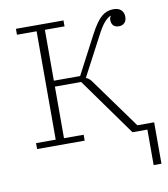

<svg xmlns="http://www.w3.org/2000/svg" viewBox="-77 -583 699 799"><g transform="rotate(-10 272.5 -184.0)"><path d="M508 0H445L271 -243H160V-25H243V0H42V-25H125V-483H42V-508H243V-483H160V-268H271L356 -430Q383 -481 405 -499.5Q427 -518 455 -518Q477 -518 488 -507Q499 -496 499 -479Q499 -462 490 -453Q481 -444 467 -444Q435 -444 435 -477Q435 -485 440 -493H438Q424 -486 410.5 -470Q397 -454 379 -419L293 -256Q307 -252 319 -234L470 -25H541V150H508Z"/></g></svg>

Font: IBM Plex Serif ExtLt
Style: Regular
Weight: 200
Designer: Mike Abbink, Paul van der Laan, Pieter van Rosmalen
Foundry: Bold Monday
Version: Version 3.001